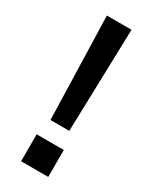

<svg xmlns="http://www.w3.org/2000/svg" viewBox="-185 -748 637 796"><g transform="rotate(30 134.0 -350.5)"><path d="M89 -209H179L193 -701H75ZM69 0H199V-129H69Z"/></g></svg>

Font: FREAK Grotesk Next
Style: Bold
Weight: 700
Width: 3
Designer: La Scuola Open Source
Foundry: La Scuola Open Source
Version: Version 1.000;PS 1.0;hotconv 1.0.72;makeotf.lib2.5.5900